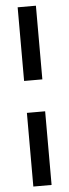

<svg xmlns="http://www.w3.org/2000/svg" viewBox="-60 -830 339 942"><g transform="rotate(-5 110.0 -358.5)"><path d="M64.9 -437V-799.8H154.8V-437ZM64.9 83V-279.8H154.8V83Z"/></g></svg>

Font: Opir
Style: Regular
Weight: 400
Designer: Maksym Kobuzan
Version: Version 1.000;FEAKit 1.0